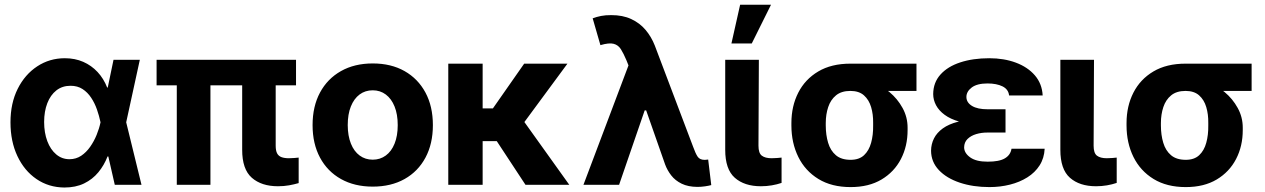

<svg xmlns="http://www.w3.org/2000/svg" viewBox="-20 -797 5457 828"><path d="M257.2 11.7Q189.6 11 137.1 -25Q84.6 -60.9 54.9 -124.2Q25.2 -187.4 25.2 -269.5Q25.2 -351.8 56.3 -413.9Q87.4 -476 140.6 -510.9Q193.8 -545.9 259.6 -545.9Q303.4 -545.9 338.9 -530.3Q374.4 -514.7 400.7 -486.5Q427 -458.3 442.2 -419.5H487.3L524 -270.5L590.2 0H475L413.3 -270.5Q407.7 -297.3 398.1 -324.8Q388.6 -352.2 373.2 -375.5Q357.9 -398.7 336.1 -412.9Q314.3 -427.1 284.2 -427.1Q248.5 -427.1 223 -407.1Q197.6 -387.1 184 -351.9Q170.4 -316.7 170.3 -270.9Q170.4 -224.3 184.1 -188Q197.8 -151.8 222.5 -131.1Q247.2 -110.4 279.5 -110.4Q307.7 -110.4 330 -125.2Q352.2 -140.1 368.9 -164Q385.6 -187.9 396.8 -215.5Q408 -243.1 413.3 -268.6L469.5 -539.1H583L524 -268.6L487.3 -122.3H443.8Q429.3 -84.6 404.2 -54.1Q379 -23.5 342.6 -5.9Q306.2 11.7 257.2 11.7Z M1256.6 -539.1V-429.1H655.3V-539.1ZM887.5 -539.1V0H742.4V-539.1ZM1024.4 -539.1H1168.9V-168.9Q1168.9 -147.4 1175 -135.7Q1181.2 -124 1194 -119.3Q1206.8 -114.6 1226 -114.6Q1238.1 -114.6 1248.9 -115.6Q1259.7 -116.6 1268 -117.4V-7.4Q1249 -1.9 1226.7 2.2Q1204.4 6.2 1178.7 6.2Q1107.7 6.2 1066 -30.4Q1024.2 -67.1 1024.4 -151.4Z M1587.4 7.8Q1508.8 7.8 1450.4 -25Q1392 -57.7 1360 -117.4Q1328 -177.1 1328 -257.4Q1328 -338.2 1360 -397.8Q1392 -457.4 1450.4 -490.4Q1508.8 -523.4 1587.4 -523.4Q1666.5 -523.4 1724.7 -490.4Q1782.8 -457.4 1814.8 -397.8Q1846.8 -338.2 1846.8 -257.4Q1846.8 -177.1 1814.9 -117.4Q1783 -57.7 1724.8 -25Q1666.5 7.8 1587.4 7.8ZM1587.4 -108.4Q1619.3 -108.4 1643.7 -126.3Q1668.1 -144.1 1681.6 -177.6Q1695.2 -211.1 1695.2 -257.4Q1695.2 -304.1 1681.6 -337.6Q1668.1 -371.2 1643.8 -389.4Q1619.5 -407.6 1587.4 -407.6Q1555 -407.6 1530.8 -389.6Q1506.5 -371.5 1493.1 -337.9Q1479.6 -304.4 1479.6 -257.4Q1479.8 -211.1 1493.3 -177.6Q1506.7 -144.1 1531 -126.3Q1555.2 -108.4 1587.4 -108.4Z M2061.4 -522.5V0H1913.2V-522.5ZM2427.1 -522.5 2180.8 -188.5H2036.2L2018.1 -329.5H2105.6L2240.5 -522.5ZM2246.2 0 2103.6 -216.8 2231.2 -285 2435.1 0Z M2987.7 9Q2947.6 8.8 2919.7 -4.8Q2891.8 -18.4 2874.6 -40.7Q2857.4 -63 2848.2 -88.1L2756.8 -348.8L2698 -495.9L2681.4 -537.3Q2669.2 -566.2 2657.7 -584.6Q2646.2 -602.9 2626.3 -608.1Q2606.4 -613.3 2569.3 -602.3L2535.9 -718Q2552.4 -724.3 2572 -728.2Q2591.5 -732 2615.8 -731.8Q2665.3 -732 2702 -714.9Q2738.7 -697.9 2763.8 -668.3Q2788.9 -638.7 2803.9 -600.4L2968.9 -164.5Q2979.2 -135.5 2988.5 -121.5Q2997.8 -107.5 3019.1 -107.6Q3022.3 -107.5 3024.7 -108Q3027.1 -108.4 3034 -109L3047.3 1.2Q3037.5 4 3020.7 6.5Q3003.9 9 2987.7 9ZM2496.1 0 2709.6 -566 2803.5 -320.9H2760.2L2649.8 0Z M3107.5 -539.1H3252.6L3250.9 -168.9Q3250.8 -136.7 3265.3 -125.7Q3279.8 -114.6 3307.7 -114.6Q3321 -114.6 3331.2 -115.6Q3341.5 -116.6 3350.5 -117.4V-8.2Q3331.2 -1.6 3308.5 2.3Q3285.8 6.2 3261.4 6.2Q3190.3 6.2 3148.8 -30.4Q3107.3 -67.1 3107.5 -151.4ZM3134.3 -609.6 3171.8 -776.6H3305L3222 -609.6Z M3392.9 -255.9V-266.6Q3393 -339.5 3422.5 -397.3Q3452 -455.2 3508.7 -488.8Q3565.4 -522.5 3647.4 -522.5Q3658.5 -516 3668.8 -500.1Q3679.2 -484.2 3696 -467.5Q3712.9 -450.9 3742.9 -441.2Q3781.2 -428.6 3815.9 -399.9Q3850.5 -371.1 3872.3 -331.4Q3894.1 -291.7 3894 -246.1V-236.3Q3894.1 -167 3865.3 -111.3Q3836.4 -55.6 3781.6 -22.9Q3726.9 9.8 3648.3 9.8Q3566.5 9.8 3509.5 -25.1Q3452.4 -60 3422.7 -120.2Q3393 -180.4 3392.9 -255.9ZM3541.1 -266.6V-255.9Q3541.2 -214.7 3551.3 -181.2Q3561.3 -147.6 3584.7 -127.7Q3608 -107.8 3648.3 -107.8Q3684.9 -107.8 3706.2 -127.7Q3727.4 -147.6 3736.7 -181.2Q3746 -214.7 3745.4 -255.9V-266.6Q3746 -303.9 3736.7 -335.2Q3727.4 -366.5 3705.9 -385.7Q3684.4 -404.9 3647.4 -404.9Q3608.4 -404.9 3585.2 -385.7Q3561.9 -366.5 3551.6 -335.2Q3541.2 -303.9 3541.1 -266.6ZM3932.3 -522.5V-404.9H3647.4V-522.5Z M4207.3 -282.4H4316.3V-225.4H4239.2Q4213 -225.6 4189.8 -218.7Q4166.7 -211.7 4152.4 -197.6Q4138.1 -183.4 4137.8 -161.5Q4138.2 -136.6 4164.2 -118.1Q4190.2 -99.6 4239.2 -99.8Q4288.7 -99.6 4313.2 -114Q4337.8 -128.3 4342.1 -155.5H4485.1Q4483.1 -114.7 4463.3 -83.8Q4443.6 -52.9 4410.4 -32.1Q4377.3 -11.3 4335.4 -0.8Q4293.4 9.8 4247 9.8Q4176.1 9.8 4119 -9.3Q4061.9 -28.4 4028.7 -63.7Q3995.5 -99 3995.2 -147.1Q3995.5 -175.6 4007.8 -200.1Q4020.1 -224.6 4045.8 -243.2Q4071.5 -261.8 4111.6 -272.1Q4151.7 -282.4 4207.3 -282.4ZM4316.3 -261.7H4207.3Q4155.3 -261.7 4117 -272.6Q4078.8 -283.4 4054 -301.7Q4029.1 -319.9 4016.7 -343.2Q4004.4 -366.5 4004.4 -391.2Q4004.7 -441 4035.7 -475.5Q4066.7 -510.1 4121.3 -528Q4175.9 -545.9 4246.2 -545.9Q4309.8 -545.9 4360.8 -526.9Q4411.8 -507.9 4442.8 -472.1Q4473.8 -436.2 4476.5 -385.4H4331.7Q4328.8 -411.8 4303.4 -424.5Q4277.9 -437.1 4238.6 -437.1Q4193.8 -437.1 4170.7 -419.8Q4147.7 -402.4 4147.6 -378.9Q4147.7 -354.9 4171.8 -340.2Q4195.9 -325.6 4239.2 -325.8H4316.3Z M4552.8 -539.1H4697.9L4696.2 -168.9Q4696.1 -136.7 4710.6 -125.7Q4725.1 -114.6 4753 -114.6Q4766.3 -114.6 4776.6 -115.6Q4786.8 -116.6 4795.8 -117.4V-8.2Q4776.5 -1.6 4753.8 2.3Q4731.2 6.2 4706.7 6.2Q4635.6 6.2 4594.1 -30.4Q4552.6 -67.1 4552.8 -151.4Z M4838.2 -255.9V-266.6Q4838.3 -339.5 4867.8 -397.3Q4897.3 -455.2 4954 -488.8Q5010.7 -522.5 5092.7 -522.5Q5103.8 -516 5114.2 -500.1Q5124.5 -484.2 5141.4 -467.5Q5158.2 -450.9 5188.2 -441.2Q5226.6 -428.6 5261.2 -399.9Q5295.8 -371.1 5317.6 -331.4Q5339.5 -291.7 5339.4 -246.1V-236.3Q5339.5 -167 5310.6 -111.3Q5281.7 -55.6 5227 -22.9Q5172.2 9.8 5093.7 9.8Q5011.8 9.8 4954.8 -25.1Q4897.8 -60 4868 -120.2Q4838.3 -180.4 4838.2 -255.9ZM4986.4 -266.6V-255.9Q4986.5 -214.7 4996.6 -181.2Q5006.6 -147.6 5030 -127.7Q5053.3 -107.8 5093.7 -107.8Q5130.2 -107.8 5151.5 -127.7Q5172.8 -147.6 5182 -181.2Q5191.3 -214.7 5190.7 -255.9V-266.6Q5191.3 -303.9 5182 -335.2Q5172.8 -366.5 5151.2 -385.7Q5129.7 -404.9 5092.7 -404.9Q5053.7 -404.9 5030.5 -385.7Q5007.2 -366.5 4996.9 -335.2Q4986.5 -303.9 4986.4 -266.6ZM5377.6 -522.5V-404.9H5092.7V-522.5Z"/></svg>

Font: Inter Display V
Style: Regular
Weight: 400
Designer: Rasmus Andersson
Foundry: rsms
Version: Version 3.015;git-src